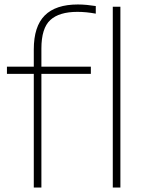

<svg xmlns="http://www.w3.org/2000/svg" viewBox="-20 -838 656 858"><path d="M131 0V-508H11V-540H131V-617Q131 -720 180 -769Q229 -818 328 -818Q347.5 -818 368.5 -816Q389.5 -814 408 -811V-777Q365 -785 326 -785Q244.5 -785 204.8 -748.5Q165 -712 165 -621V-540H386V-508H165V0ZM484 0V-808H518V0Z"/></svg>

Font: Encode Sans Expanded Expanded Thin
Style: Regular
Weight: 100
Width: 7
Designer: Multiple Designers
Foundry: Impallari Type
Version: Version 3.000; ttfautohint (v1.8.3) -l 8 -r 50 -G 200 -x 14 